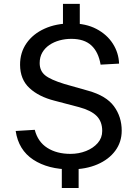

<svg xmlns="http://www.w3.org/2000/svg" viewBox="-20 -851 698 976"><path d="M338.8 10Q224.3 10 149.1 -39.3Q74 -88.7 59.7 -185.2L156.7 -191.1Q172.4 -129.8 220.6 -99.3Q268.7 -68.8 338.4 -68.8Q380.4 -68.8 417.2 -83.3Q454 -97.8 476.8 -123.9Q499.6 -150.1 499.6 -185.3Q499.6 -233.1 471.2 -261.6Q442.8 -290 381.7 -306.4L256.9 -339.2Q176.7 -359.6 129.6 -403.5Q82.5 -447.4 82 -521.3Q81.7 -583.8 114.8 -631.3Q147.9 -678.8 206.8 -705.4Q265.7 -732 342.3 -732Q416.7 -732 470.3 -703.8Q523.9 -675.6 553.6 -629.1Q583.3 -582.6 585.3 -527.6L491.4 -522.4Q480.5 -586.9 444.3 -620.2Q408.2 -653.5 342.4 -653.5Q311.6 -653.5 282.8 -645.7Q253.9 -637.8 231.1 -622.3Q208.3 -606.8 195 -583.9Q181.7 -560.9 181.7 -530.2Q181.7 -491.3 209 -468.5Q236.4 -445.8 308 -423.9L428.2 -389.8Q520.1 -364.3 559.4 -310.7Q598.7 -257.1 598.7 -186.6Q598.7 -129 566 -84.7Q533.4 -40.4 474.8 -15.2Q416.2 10 338.8 10ZM300.1 -831.2H385.6V-701.8H300.1ZM294.2 -24.6H379.7V104.7H294.2Z"/></svg>

Font: Public Sans Thin
Style: Regular
Weight: 100
Designer: The Public Sans project authors (U.S. Web Design System). Libre Franklin designed by Pablo Impallari and Rodrigo Fuenzal
Version: Version 1.008